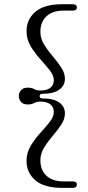

<svg xmlns="http://www.w3.org/2000/svg" viewBox="-20 -760 417 908"><path d="M167.5 -305.5Q167.5 -294.5 181 -294.5Q233.5 -294.5 260.2 -275.2Q287 -256 287 -224Q287 -196.5 269.5 -170.2Q252 -144 229 -117.2Q206 -90.5 188.5 -62Q171 -33.5 171 -2Q171 44.5 199.8 71.2Q228.5 98 282 98H325.5Q343.5 98 343.5 113Q343.5 128.5 324 128.5H274Q188.5 128.5 147 92.5Q105.5 56.5 105.5 0.5Q105.5 -37.5 125 -70Q144.5 -102.5 170 -130.5Q195.5 -158.5 215 -183.2Q234.5 -208 234.5 -230.5Q234.5 -253 218.5 -266.2Q202.5 -279.5 171 -279.5Q153 -279.5 141.5 -272.8Q130 -266 111 -266Q89.5 -266 79.2 -278.2Q69 -290.5 69 -305.5Q69 -321 79.2 -333.2Q89.5 -345.5 111 -345.5Q130 -345.5 141.5 -338.8Q153 -332 171 -332Q202.5 -332 218.5 -345.2Q234.5 -358.5 234.5 -380.5Q234.5 -403 215 -427.8Q195.5 -452.5 170 -480.8Q144.5 -509 125 -541.5Q105.5 -574 105.5 -612Q105.5 -668 147 -704Q188.5 -740 274 -740H324Q343.5 -740 343.5 -725Q343.5 -710 325.5 -710H282Q228.5 -710 199.8 -683Q171 -656 171 -609.5Q171 -578 188.5 -549.5Q206 -521 229 -494.2Q252 -467.5 269.5 -441Q287 -414.5 287 -387Q287 -355.5 260.2 -336Q233.5 -316.5 181 -316.5Q167.5 -316.5 167.5 -305.5Z"/></svg>

Font: Fraunces 9pt S000 Light
Style: Regular
Weight: 300
Version: Version 1.000; ttfautohint (v1.8.3)